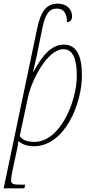

<svg xmlns="http://www.w3.org/2000/svg" viewBox="-35 -790 504 1050"><path d="M168 -633 -15 240H98L103 220H82C35 220 26 216 26 195C26 179 31 154 35 135L57 32C62 12 64 -4 65 -18C86 -2 113 10 149 10C320 10 413 -224 413 -377C413 -489 382 -546 314 -546C245 -546 194 -484 149 -398H146C153 -427 159 -456 166 -485L197 -638C213 -715 235 -743 276 -743C314 -743 331 -717 331 -669C351 -670 359 -682 359 -701C359 -738 332 -770 281 -770C219 -770 188 -729 168 -633ZM153 -14C113 -14 86 -25 73 -46L119 -263C138 -349 223 -521 312 -521C362 -521 385 -470 385 -377C385 -232 293 -14 153 -14Z"/></svg>

Font: Noto Serif SemiCondensed Thin
Style: Italic
Weight: 100
Width: 4
Italic angle: -12°
Designer: Monotype Design Team
Foundry: Monotype Imaging Inc.
Version: Version 2.013